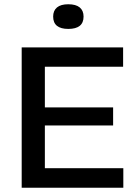

<svg xmlns="http://www.w3.org/2000/svg" viewBox="-20 -883 639 903"><path d="M82 0V-660H191V0ZM146 0V-92H560V0ZM146 -293V-378H512V-293ZM146 -569V-660H559V-569ZM301 -747Q266 -747 248 -761.5Q230 -776 230 -805Q230 -833 248 -848Q266 -863 301 -863Q337 -863 355 -848Q373 -833 373 -805Q373 -776 355 -761.5Q337 -747 301 -747Z"/></svg>

Font: Bricolage Grotesque 96pt ExtraBold Medium
Style: Regular
Weight: 500
Version: Version 1.001;gftools[0.9.33.dev8+g029e19f]